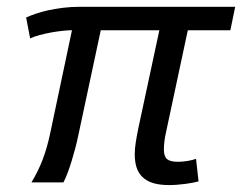

<svg xmlns="http://www.w3.org/2000/svg" viewBox="-20 -532 706 560"><path d="M559.1 -2.9Q551.8 -1 541.7 1Q531.7 2.9 520.5 4.4Q509.3 5.9 497.1 6.8Q484.9 7.8 473.1 7.8Q445.8 7.8 426.8 2Q407.7 -3.9 395.8 -15.4Q383.8 -26.9 378.4 -43.5Q373 -60.1 373 -82Q373 -97.2 375.7 -115Q378.4 -132.8 382.8 -154.8L444.8 -443.8H273.9L209 -140.1Q205.1 -121.1 200 -101.3Q194.8 -81.5 189.2 -63.2Q183.6 -44.9 177.5 -28.6Q171.4 -12.2 165 0H71.8Q82.5 -18.1 90.6 -34.7Q98.6 -51.3 105 -68.1Q111.3 -85 116.7 -103.8Q122.1 -122.6 127 -146L189.9 -443.8Q178.7 -443.8 162.6 -442.1Q146.5 -440.4 129.2 -437.3Q111.8 -434.1 95.5 -429.7Q79.1 -425.3 67.9 -419.9L56.2 -481Q67.9 -486.3 84.2 -491.9Q100.6 -497.6 120.6 -502Q140.6 -506.3 164.1 -509.3Q187.5 -512.2 212.9 -512.2H666L651.9 -443.8H527.8L464.8 -148.9Q460.9 -132.3 459.5 -119.1Q458 -106 458 -96.2Q458 -75.7 467.3 -67.9Q476.6 -60.1 499 -60.1Q511.7 -60.1 526.6 -62.5Q541.5 -64.9 551.8 -68.8Z"/></svg>

Font: Lorenzo Sans
Style: Italic
Weight: 400
Italic angle: -12°
Foundry: Intel Corporation
Version: Version 1.00; ttfautohint (v1.5)